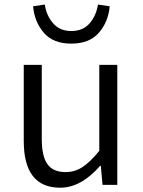

<svg xmlns="http://www.w3.org/2000/svg" viewBox="-20 -832 642 864"><path d="M251 12.7Q86.9 12.7 86.9 -197.3V-540H168V-207Q168 -128.9 193.4 -93.3Q218.8 -57.6 275.4 -57.6Q316.4 -57.6 351.1 -80.1Q385.7 -102.5 426.8 -153.3V-540H507.8V0H441.4L433.6 -85.9H430.7Q344.7 12.7 251 12.7ZM128.9 -803.7 181.6 -811.5Q188.5 -762.7 218.8 -727.5Q249 -692.4 300.8 -692.4Q353.5 -692.4 383.3 -727.1Q413.1 -761.7 420.9 -811.5L473.6 -803.7Q467.8 -734.4 425.3 -685.1Q382.8 -635.7 300.8 -635.7Q218.8 -635.7 176.8 -685.1Q134.8 -734.4 128.9 -803.7Z"/></svg>

Font: Gen Shin Gothic Normal
Style: Regular
Weight: 300
Designer: [Source Han Sans]
Ryoko NISHIZUKA  (kana & ideographs); Paul D. Hunt (Latin, Greek & Cyrillic); Wenlong ZHANG  (bopomofo
Version: Version 1.002.20150607